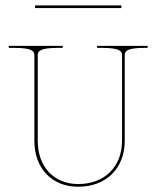

<svg xmlns="http://www.w3.org/2000/svg" viewBox="-20 -690 580 712"><path d="M430 -660V-670H110V-660ZM442.5 -485C442.5 -499.5 449 -512.5 517.5 -512.5H527.5V-520H340V-512.5H357.5C426 -512.5 432.5 -499.5 432.5 -485V-167.5C432.5 -71.5 367.5 -7.5 270 -7.5C180 -7.5 120 -71.5 120 -167.5V-485C120 -499.5 126.5 -512.5 195 -512.5H212.5V-520H12.5V-512.5H32.5C101 -512.5 107.5 -499.5 107.5 -485V-167.5C107.5 -65.5 172.5 2.5 270 2.5C373.5 2.5 442.5 -65.5 442.5 -167.5Z"/></svg>

Font: ZnikomitSC
Style: Regular
Weight: 100
Designer: gluk
Foundry: gluk
Version: Version 0.55